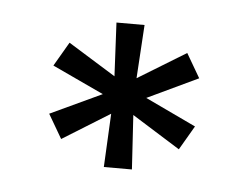

<svg xmlns="http://www.w3.org/2000/svg" viewBox="-30 -839 371 286"><g transform="rotate(5 155.0 -696.0)"><path d="M46 -660 123 -696 46 -732 67 -768 138 -724 134 -804H176L171 -724L243 -768L264 -732L188 -696L264 -660L243 -624L171 -669L176 -588H134L138 -668L67 -624Z"/></g></svg>

Font: Big Shoulders Text Medium
Style: Regular
Weight: 500
Designer: Patric King
Foundry: XO Type Co
Version: Version 1.000; ttfautohint (v1.8.2)